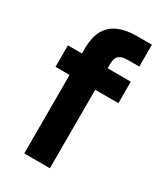

<svg xmlns="http://www.w3.org/2000/svg" viewBox="-181 -798 756 875"><g transform="rotate(30 197.0 -360.0)"><path d="M96 0V-549Q96 -612 117 -649Q138 -686 177.5 -703Q217 -720 270 -720H352V-605H291Q259 -605 245 -592Q231 -579 231 -549V0ZM22 -413V-526H353V-413Z"/></g></svg>

Font: DM Sans 9pt
Style: Bold
Weight: 700
Version: Version 4.004;gftools[0.9.30]